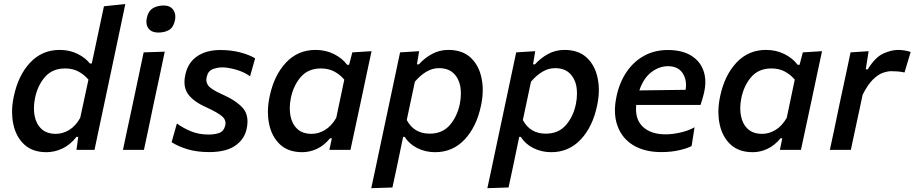

<svg xmlns="http://www.w3.org/2000/svg" viewBox="-20 -764 4664 979"><path d="M217 12Q145 12 102.8 -28Q60.5 -68 47.5 -133Q41.5 -162 41.5 -193Q41.5 -231.5 50.5 -273Q73 -380 133.8 -444.8Q194.5 -509.5 284.5 -509.5Q334 -509.5 374.5 -489.8Q415 -470 438 -440.5H448L459.5 -494Q472.5 -555 485 -614.5Q497.5 -674 510 -732L619 -743.5Q606.5 -683.5 593.5 -622Q580.5 -560.5 566.5 -494L508 -218Q494.5 -155.5 484 -105Q473.5 -54.5 462 0H370L379 -66H370Q337.5 -25 297.8 -6.5Q258 12 217 12ZM265 -81.5Q299.5 -81.5 332.5 -101.2Q365.5 -121 389 -163L431 -358Q409.5 -383.5 380.2 -399.2Q351 -415 312 -415Q247.5 -415 209.8 -372Q172 -329 158.5 -264Q153 -237 153 -212.5Q153 -192.5 156.5 -174Q164 -132.5 191 -107Q218 -81.5 265 -81.5Z M607 0Q618.5 -54.5 629.2 -105.2Q640 -156 653.5 -218L664 -267.5Q678.5 -337.5 690 -390.5Q701 -443 712.5 -497L820 -500.5Q808.5 -444.5 797.2 -391.8Q786 -339 770.5 -267.5L760 -218Q747 -156 736.5 -105.5Q725.5 -54.5 714 0ZM786.5 -598Q754 -598 738 -618Q726.5 -632 726.5 -653Q726.5 -663 729 -674Q736 -707.5 759.2 -721.8Q782.5 -736 815 -736Q847 -736 863 -714.5Q874 -699 874 -678.5Q874 -669.5 872 -660Q864.5 -624.5 842 -611.2Q819.5 -598 786.5 -598Z M1046 11.5Q984 11.5 935.5 -3.2Q887 -18 855 -39L882 -134.5Q913.5 -111 953.8 -94.5Q994 -78 1043.5 -78Q1075 -78 1098 -86.2Q1121 -94.5 1128 -122.5Q1130 -129.5 1130 -136Q1130 -154.5 1114 -169.5Q1092 -189.5 1031.5 -217Q966.5 -246 939 -284Q920.5 -309.5 920.5 -345.5Q920.5 -363 925 -383Q938 -444.5 985 -476.8Q1032 -509 1103.5 -509Q1158 -509 1204.2 -497Q1250.5 -485 1281 -466.5L1255 -375Q1225 -397 1183.5 -408.8Q1142 -420.5 1113.5 -420.5Q1089.5 -420.5 1065 -411.5Q1040.5 -402.5 1033.5 -370Q1032 -363.5 1032 -357Q1032 -341 1042.5 -327Q1057 -308 1111.5 -283.5Q1182.5 -252.5 1217 -214.5Q1242 -187 1242 -144Q1242 -127.5 1238 -108.5Q1226.5 -53.5 1179.2 -21Q1132 11.5 1046 11.5Z M1659.5 0Q1662 -10 1664 -20.5L1672 -59H1663Q1632.5 -22 1596 -5Q1559.5 12 1521.5 12Q1449.5 12 1407.2 -28Q1365 -68 1352 -133Q1346 -162 1346 -193Q1346 -231.5 1355 -273Q1377.5 -380 1438.2 -444.8Q1499 -509.5 1589 -509.5Q1640.5 -509.5 1683 -488.2Q1725.5 -467 1750 -433.5H1760L1776.5 -497L1874.5 -503Q1861.5 -443 1849.5 -386.2Q1837.5 -329.5 1824.5 -268L1772.5 -25.5Q1769.5 -12.5 1767 0ZM1569.5 -81.5Q1604 -81.5 1637 -101.2Q1670 -121 1694.5 -163L1735.5 -358Q1714 -383.5 1684.8 -399.2Q1655.5 -415 1616.5 -415Q1552 -415 1514.2 -372Q1476.5 -329 1463 -264Q1457.5 -237 1457.5 -212.5Q1457.5 -192.5 1461 -174Q1468.5 -132.5 1495.5 -107Q1522.5 -81.5 1569.5 -81.5Z M1873 195.5Q1884.5 141 1896 88.5Q1907 35.5 1920 -25.5L1971.5 -268Q1982 -318 1994.5 -376.5Q2007 -434.5 2020 -497L2117 -503L2106 -436H2116Q2144 -467.5 2182.2 -488.5Q2220.5 -509.5 2266 -509.5Q2338 -509.5 2380.2 -469.8Q2422.5 -430 2435.5 -365Q2441.5 -336 2441.5 -304.5Q2441.5 -266.5 2432.5 -225Q2410 -117.5 2349.2 -52.8Q2288.5 12 2198.5 12Q2150 12 2108.5 -8.5Q2067 -29 2043.5 -66H2035.5L2026 -20.5Q2014 37 2003.5 87.5Q1992.5 137.5 1981 192ZM2171 -82.5Q2235.5 -82.5 2273.2 -125.8Q2311 -169 2324.5 -233.5Q2330 -261 2330 -287Q2330 -306 2327 -324Q2319 -365.5 2292 -391Q2265 -416.5 2218 -416.5Q2184.5 -416.5 2153.8 -398.2Q2123 -380 2095.5 -347.5L2054 -152Q2091 -82.5 2171 -82.5Z M2465 195.5Q2476.5 141 2488 88.5Q2499 35.5 2512 -25.5L2563.5 -268Q2574 -318 2586.5 -376.5Q2599 -434.5 2612 -497L2709 -503L2698 -436H2708Q2736 -467.5 2774.2 -488.5Q2812.5 -509.5 2858 -509.5Q2930 -509.5 2972.2 -469.8Q3014.5 -430 3027.5 -365Q3033.5 -336 3033.5 -304.5Q3033.5 -266.5 3024.5 -225Q3002 -117.5 2941.2 -52.8Q2880.5 12 2790.5 12Q2742 12 2700.5 -8.5Q2659 -29 2635.5 -66H2627.5L2618 -20.5Q2606 37 2595.5 87.5Q2584.5 137.5 2573 192ZM2763 -82.5Q2827.5 -82.5 2865.2 -125.8Q2903 -169 2916.5 -233.5Q2922 -261 2922 -287Q2922 -306 2919 -324Q2911 -365.5 2884 -391Q2857 -416.5 2810 -416.5Q2776.5 -416.5 2745.8 -398.2Q2715 -380 2687.5 -347.5L2646 -152Q2683 -82.5 2763 -82.5Z M3352.5 11.5Q3266.5 11.5 3209 -23.5Q3151.5 -58.5 3128.5 -122.5Q3115.5 -158 3115.5 -201Q3115.5 -234 3123.5 -272Q3138.5 -343.5 3174.8 -397Q3211 -450.5 3264.5 -479.8Q3318 -509 3385 -509Q3458.5 -509 3505 -480Q3551.5 -451 3568 -400.5Q3576.5 -375 3576.5 -345.5Q3576.5 -317.5 3568.5 -285.5Q3561.5 -256.5 3552 -229H3224Q3223 -218 3223 -207.5Q3223 -151 3257.5 -118Q3298.5 -79 3373.5 -79Q3408 -79 3448.5 -88Q3489 -97 3521.5 -115L3506.5 -19.5Q3487.5 -8.5 3445.2 1.5Q3403 11.5 3352.5 11.5ZM3386.5 -426.5Q3341.5 -426.5 3301.5 -396.2Q3261.5 -366 3240 -303L3476 -306Q3478 -319 3478 -330.5Q3478 -365.5 3460.5 -391.5Q3436.5 -426.5 3386.5 -426.5Z M3956.5 0Q3959 -10 3961 -20.5L3969 -59H3960Q3929.5 -22 3893 -5Q3856.5 12 3818.5 12Q3746.5 12 3704.2 -28Q3662 -68 3649 -133Q3643 -162 3643 -193Q3643 -231.5 3652 -273Q3674.5 -380 3735.2 -444.8Q3796 -509.5 3886 -509.5Q3937.5 -509.5 3980 -488.2Q4022.5 -467 4047 -433.5H4057L4073.5 -497L4171.5 -503Q4158.5 -443 4146.5 -386.2Q4134.5 -329.5 4121.5 -268L4069.5 -25.5Q4066.5 -12.5 4064 0ZM3866.5 -81.5Q3901 -81.5 3934 -101.2Q3967 -121 3991.5 -163L4032.5 -358Q4011 -383.5 3981.8 -399.2Q3952.5 -415 3913.5 -415Q3849 -415 3811.2 -372Q3773.5 -329 3760 -264Q3754.5 -237 3754.5 -212.5Q3754.5 -192.5 3758 -174Q3765.5 -132.5 3792.5 -107Q3819.5 -81.5 3866.5 -81.5Z M4211.5 0Q4223 -54.5 4234 -105Q4244.5 -155.5 4257.5 -218L4268 -267.5Q4279 -318 4291.5 -376.5Q4303.5 -434.5 4317 -497L4409 -503L4394.5 -410.5H4404.5Q4443 -472.5 4484 -491Q4525 -509.5 4559.5 -509.5Q4576.5 -509.5 4593.5 -506.5Q4610.5 -503.5 4623.5 -499L4592 -394.5Q4573 -398.5 4557.5 -399.8Q4542 -401 4525 -401Q4505.5 -401 4481.2 -392.5Q4457 -384 4430.8 -358.2Q4404.5 -332.5 4378.5 -281L4364 -212.5Q4351.5 -155 4340.8 -104.8Q4330 -54.5 4318.5 0Z"/></svg>

Font: Heraclito Medium
Style: Italic
Weight: 500
Italic angle: -12°
Designer: Kostas Bartsokas (font) & Cristiano Sobral (main changes)
Foundry: Kostas Bartsokas (font) & Cristiano Sobral (main changes)
Version: Version 1.00;July 8, 2020;FontCreator 13.0.0.2655 64-bit